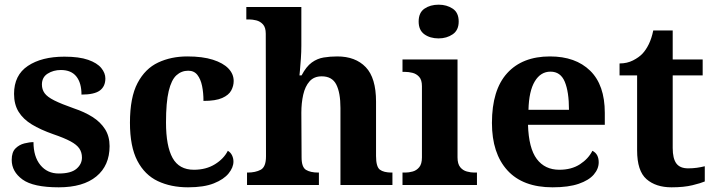

<svg xmlns="http://www.w3.org/2000/svg" viewBox="-20 -790 3050 820"><path d="M231 10Q122 10 76 -23.5Q30 -57 30 -107Q30 -140 46 -156Q62 -172 84 -177.5Q106 -183 123 -183Q123 -121 152.5 -85Q182 -49 231 -49Q283 -49 306.5 -69Q330 -89 330 -117Q330 -139 319 -155.5Q308 -172 281 -186.5Q254 -201 207 -217Q153 -236 116 -258.5Q79 -281 59.5 -312.5Q40 -344 40 -389Q40 -469 99 -508.5Q158 -548 255 -548Q318 -548 356.5 -534.5Q395 -521 412.5 -499.5Q430 -478 430 -455Q430 -421 406.5 -403.5Q383 -386 328 -386Q328 -436 306 -463.5Q284 -491 240 -491Q208 -491 183.5 -475.5Q159 -460 159 -429Q159 -408 170.5 -392Q182 -376 212 -361Q242 -346 296 -327Q341 -312 375 -290.5Q409 -269 428.5 -238.5Q448 -208 448 -166Q448 -83 391.5 -36.5Q335 10 231 10Z M783 10Q710 10 654 -16.5Q598 -43 566.5 -103.5Q535 -164 535 -266Q535 -374 567.5 -435.5Q600 -497 655.5 -523Q711 -549 780 -549Q845 -549 889 -535Q933 -521 955.5 -497.5Q978 -474 978 -444Q978 -423 967.5 -403.5Q957 -384 929 -371.5Q901 -359 849 -359Q849 -394 843 -423Q837 -452 823 -470Q809 -488 784 -488Q755 -488 733.5 -468.5Q712 -449 700.5 -401Q689 -353 689 -267Q689 -166 717 -115.5Q745 -65 808 -65Q860 -65 898 -88.5Q936 -112 953 -146Q965 -139 971 -126.5Q977 -114 977 -100Q977 -75 956.5 -49.5Q936 -24 893.5 -7Q851 10 783 10Z M1035 0V-53H1037Q1071 -53 1093.5 -65Q1116 -77 1116 -122L1115 -646Q1115 -672.9 1103 -686Q1091 -699 1074.5 -703Q1058 -707 1044 -707H1032V-760H1267V-595Q1267 -569 1265 -539.6Q1263 -510.2 1261 -489.1Q1259 -468 1259 -468H1268Q1288 -506 1311.5 -523Q1335 -540 1362.5 -544.5Q1390 -549 1420.6 -549Q1498 -549 1542 -503.2Q1586 -457.4 1586 -356V-123.8Q1586 -77.6 1602.5 -65.3Q1619 -53 1653 -53H1656V0H1434V-329Q1434 -394 1416.2 -429Q1398.4 -464 1354 -464Q1321 -464 1302 -442.5Q1283 -421 1275 -385.5Q1267 -350 1267 -309L1268 -118Q1268 -76 1287 -64.5Q1306 -53 1339 -53H1342V0Z M1699 0V-53H1711Q1726 -53 1742.5 -57.5Q1759 -62 1770.5 -75.9Q1782 -89.8 1782 -117.7V-422Q1782 -448.9 1770 -462Q1758 -475 1741.5 -479Q1725 -483 1711 -483H1699V-536H1934V-118Q1934 -90 1945.5 -76Q1957 -62 1974 -57.5Q1991 -53 2005 -53H2017V0ZM1853.1 -626Q1817 -626 1792.5 -643.5Q1768 -661 1768 -698Q1768 -736 1792.8 -753Q1817.5 -770 1853.5 -770Q1888 -770 1913.5 -753Q1939 -736 1939 -698Q1939 -661 1913.4 -643.5Q1887.8 -626 1853.1 -626Z M2340 10Q2213 10 2147 -62.5Q2081 -135 2081 -265Q2081 -406 2146 -477.5Q2211 -549 2329 -549Q2438 -549 2500.5 -488Q2563 -427 2563 -308V-257H2235Q2238 -157 2272.5 -111Q2307 -65 2369 -65Q2421 -65 2457 -88.5Q2493 -112 2510 -146Q2524 -139 2530.5 -126.5Q2537 -114 2537 -97Q2537 -69 2516 -44.5Q2495 -20 2451.5 -5Q2408 10 2340 10ZM2410 -321Q2410 -398 2392 -441Q2374 -484 2331 -484Q2289 -484 2264 -442.5Q2239 -401 2237 -321Z M2848 10Q2781 10 2741 -25Q2701 -60 2701 -148V-468H2626V-519Q2658 -519 2683.5 -532Q2709 -545 2724 -561Q2739 -577 2751 -601.5Q2763 -626 2770 -660H2853V-536H2981V-468H2853V-158Q2853 -113 2868.5 -92Q2884 -71 2919 -71Q2939 -71 2956.5 -73.5Q2974 -76 2990 -80V-15Q2974 -8 2937.5 1Q2901 10 2848 10Z"/></svg>

Font: Noto Serif Test
Style: Regular
Weight: 400
Version: Version 1.000